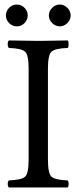

<svg xmlns="http://www.w3.org/2000/svg" viewBox="-20 -825 336 845"><path d="M191 -122Q191 -62 206.5 -47.5Q222 -33 278 -31Q282 -27 282 -15.5Q282 -4 278 0H19Q14 -5 14 -15.5Q14 -26 19 -31Q75 -33 90.5 -47.5Q106 -62 106 -122V-523Q106 -583 90.5 -597.5Q75 -612 19 -614Q14 -619 14 -630.5Q14 -642 19 -647Q113 -645 151.5 -645Q190 -645 278 -647Q282 -643 282 -630.5Q282 -618 278 -614Q222 -612 206.5 -597.5Q191 -583 191 -523ZM209.5 -723.5Q195 -738 195 -757Q195 -776 209.5 -790.5Q224 -805 243 -805Q262 -805 276.5 -790.5Q291 -776 291 -757Q291 -738 276.5 -723.5Q262 -709 243 -709Q224 -709 209.5 -723.5ZM20 -723.5Q6 -738 6 -757Q6 -776 20 -790.5Q34 -805 54 -805Q74 -805 88 -790.5Q102 -776 102 -757Q102 -738 88 -723.5Q74 -709 54 -709Q34 -709 20 -723.5Z"/></svg>

Font: Ponomar Unicode TT
Style: Regular
Weight: 400
Designer: Vladislav V. Dorosh, Yuri A.W. Shardt, Nikita Simmons, Aleksandr Andreev
Foundry: Ponomar Project
Version: 1.1